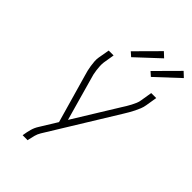

<svg xmlns="http://www.w3.org/2000/svg" viewBox="-283 -1069 1169 1169"><g transform="rotate(45 301.5 -485.0)"><path d="M155 0 156 -7Q160 -33 167 -58Q174 -83 189 -106L255 -213L166 -525Q161 -541 157 -557.5Q153 -574 150.5 -591Q148 -608 146.5 -626Q145 -644 148 -662L161 -735H203L191 -662Q189 -645 190 -629Q191 -613 193 -597Q195 -581 198.5 -565.5Q202 -550 207 -535L284 -261L459 -545Q468 -559 476.5 -573Q485 -587 492.5 -601.5Q500 -616 506.5 -631Q513 -646 515 -662L527 -735H570L558 -662Q555 -643 548 -625.5Q541 -608 532.5 -591Q524 -574 514.5 -557.5Q505 -541 495 -525L225 -86Q214 -68 208.5 -47.5Q203 -27 199 -7L198 0ZM456 -803 429 -827 571 -970 603 -940ZM286 -803 259 -827 401 -970 433 -940Z"/></g></svg>

Font: Iosevka Curly XLtEx
Style: Italic
Weight: 200
Width: 7
Italic angle: -9°
Monospace: yes
Designer: Belleve Invis
Foundry: Belleve Invis
Version: Version 11.1.0; ttfautohint (v1.8.3)